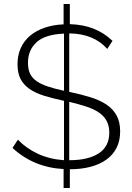

<svg xmlns="http://www.w3.org/2000/svg" viewBox="-20 -835 657 954"><path d="M513 -592Q445 -668 324 -669V-378H327Q384 -366 430.5 -351.5Q477 -337 509.5 -315Q542 -293 559.5 -261Q577 -229 577 -182Q577 -135 559 -100Q541 -65 508 -41.5Q475 -18 429 -6Q383 6 327 6V99H296V5Q147 -3 42 -100L69 -141Q110 -98 168 -71Q226 -44 298 -39V-334Q242 -346 198.5 -359.5Q155 -373 126 -393.5Q97 -414 82 -443Q67 -472 67 -516Q67 -561 83.5 -597Q100 -633 130 -658Q160 -683 202.5 -697.5Q245 -712 296 -714V-815H327V-715Q393 -713 445 -692.5Q497 -672 539 -632ZM523 -176Q523 -209 510.5 -233Q498 -257 473.5 -274.5Q449 -292 411.5 -304.5Q374 -317 324 -329V-39H325Q418 -39 470.5 -73Q523 -107 523 -176ZM119 -523Q119 -491 129 -469.5Q139 -448 161 -432.5Q183 -417 217 -405.5Q251 -394 298 -384V-668Q204 -664 161.5 -625Q119 -586 119 -523Z"/></svg>

Font: Oxford Sans
Style: Regular
Weight: 300
Designer: Matt McInerney, Pablo Impallari, Rodrigo Fuenzalida
Foundry: Matt McInerney, Pablo Impallari, Rodrigo Fuenzalida
Version: Version 3.000g; ttfautohint (v1.5) -l 8 -r 28 -G 28 -x 14 -D